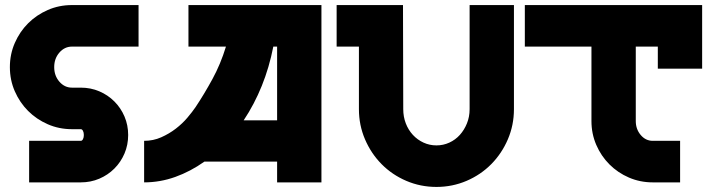

<svg xmlns="http://www.w3.org/2000/svg" viewBox="-20 -720 2809 758"><path d="M264 -700H527V-536H264Q235 -536 214.5 -512.5Q194 -489 194 -455Q194 -421 214.5 -397.5Q235 -374 264 -374H299Q338 -374 372 -359.5Q406 -345 431.5 -319.5Q457 -294 471.5 -260Q486 -226 486 -187Q486 -148 471.5 -114Q457 -80 431.5 -54.5Q406 -29 372 -14.5Q338 0 299 0H95V-164H299Q304 -164 307.5 -170.5Q311 -177 311 -187Q311 -197 307.5 -203.5Q304 -210 299 -210H264Q213 -210 168.5 -229.5Q124 -249 91 -282Q58 -315 38.5 -359.5Q19 -404 19 -455Q19 -506 38.5 -550.5Q58 -595 91 -628Q124 -661 168.5 -680.5Q213 -700 264 -700Z M549 0V-164Q585 -164 616.5 -178Q648 -192 674 -212Q700 -232 719.5 -255Q739 -278 752 -297Q786 -348 818.5 -407.5Q851 -467 872 -536H724V-700H1249V0H1074V-82H787Q732 -43 672 -21.5Q612 0 549 0ZM942 -245H1074V-536H1059Q1043 -454 1013.5 -381Q984 -308 942 -245Z M1309 -536V-700H1571L1572 -289Q1572 -259 1582 -233Q1592 -207 1610 -187.5Q1628 -168 1652 -157Q1676 -146 1703 -146Q1730 -146 1754 -157Q1778 -168 1795.5 -187.5Q1813 -207 1823.5 -233Q1834 -259 1834 -289V-700H2009V-289Q2009 -226 1985 -170Q1961 -114 1919.5 -72Q1878 -30 1822 -6Q1766 18 1703 18Q1640 18 1584 -6Q1528 -30 1486.5 -72Q1445 -114 1421 -170Q1397 -226 1397 -289V-536Z M2752 -700V-449H2577V-536H2490V-242Q2490 -210 2509.5 -187Q2529 -164 2557 -164H2665V0H2557Q2507 0 2463 -19Q2419 -38 2386 -71Q2353 -104 2334 -148Q2315 -192 2315 -242V-536H2052V-700Z"/></svg>

Font: Aoudax Cyrillic
Style: Regular
Weight: 400
Designer: William Zhang
Foundry: William Zhang
Version: Version 1.00 June 4, 2021, initial release